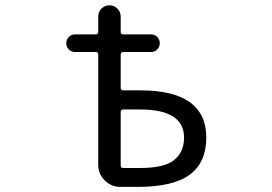

<svg xmlns="http://www.w3.org/2000/svg" viewBox="-20 -735 1040 734"><path d="M441.4 -399.4Q441.4 -389.6 451.2 -389.6H515.6Q768.6 -389.6 768.6 -209Q768.6 -114.3 705.6 -67.4Q642.6 -20.5 505.9 -20.5H440.4Q405.3 -20.5 380.4 -45.4Q355.5 -70.3 355.5 -105.5V-526.4Q355.5 -536.1 345.7 -536.1H266.6Q252.9 -536.1 243.2 -545.9Q233.4 -555.7 233.4 -569.8Q233.4 -584 243.2 -593.8Q252.9 -603.5 266.6 -603.5H345.7Q355.5 -603.5 355.5 -613.3V-671.9Q355.5 -689.5 368.2 -702.1Q380.9 -714.8 398.4 -714.8Q416 -714.8 428.7 -702.1Q441.4 -689.5 441.4 -671.9V-613.3Q441.4 -603.5 451.2 -603.5H557.6Q571.3 -603.5 581.1 -593.8Q590.8 -584 590.8 -569.8Q590.8 -555.7 581.1 -545.9Q571.3 -536.1 557.6 -536.1H451.2Q441.4 -536.1 441.4 -526.4ZM441.4 -102.5Q441.4 -92.8 451.2 -92.8H515.6Q608.4 -92.8 646 -123.5Q683.6 -154.3 683.6 -209Q683.6 -316.4 515.6 -316.4H451.2Q441.4 -316.4 441.4 -306.6Z"/></svg>

Font: Rounded-X Mgen+ 1m regular
Style: Regular
Weight: 400
Designer: [Source Han Sans]
Ryoko NISHIZUKA  (kana & ideographs); Paul D. Hunt (Latin, Greek & Cyrillic); Wenlong ZHANG  (bopomofo
Version: Version 1.059.20150602